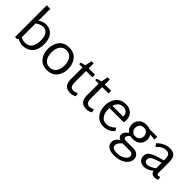

<svg xmlns="http://www.w3.org/2000/svg" viewBox="147 -1991 3429 3429"><g transform="rotate(45 1861.0 -276.5)"><path d="M334 -552H333Q433 -552 494 -480Q555 -408 555 -279Q555 -135 483 -59.5Q411 16 297 16Q224 16 163 -24L149 1H94V-800H183V-500Q250 -552 334 -552ZM290 -52V-53Q379 -53 421.5 -113.5Q464 -174 464 -280Q464 -387 424.5 -435.5Q385 -484 327 -484Q252 -484 182 -430V-81Q231 -52 290 -52Z M914 18Q790 18 723.5 -63Q657 -144 657 -266Q657 -390 723 -471Q789 -552 914 -552Q1037 -552 1103.5 -469.5Q1170 -387 1170 -268Q1170 -147 1103.5 -64.5Q1037 18 914 18ZM1079 -267Q1079 -365 1036 -424Q993 -483 913 -483Q833 -483 790.5 -424Q748 -365 748 -267Q748 -168 790.5 -109.5Q833 -51 913 -51Q993 -51 1036 -109.5Q1079 -168 1079 -267Z M1595 -83 1611 -20Q1559 13 1499 13Q1331 13 1331 -167V-467H1246V-505L1339 -531L1366 -660H1420V-534H1580V-467H1420V-181Q1420 -116 1441 -86.5Q1462 -57 1509 -57Q1548 -58 1595 -83Z M2002 -83 2018 -20Q1966 13 1906 13Q1738 13 1738 -167V-467H1653V-505L1746 -531L1773 -660H1827V-534H1987V-467H1827V-181Q1827 -116 1848 -86.5Q1869 -57 1916 -57Q1955 -58 2002 -83Z M2349 -51V-52Q2438 -52 2516 -134L2550 -78Q2464 17 2348 17Q2224 17 2158 -64Q2092 -145 2092 -267Q2092 -391 2158 -472Q2224 -553 2348 -553Q2437 -553 2494 -500Q2551 -447 2551 -355Q2551 -332 2544 -295H2183Q2182 -286 2182 -268Q2182 -169 2224.5 -110Q2267 -51 2349 -51ZM2345 -487H2346Q2287 -487 2248.5 -453Q2210 -419 2194 -360H2463V-368Q2463 -426 2428.5 -456.5Q2394 -487 2345 -487Z M3151 -534 3150 -464 3033 -475Q3063 -432 3063 -375Q3063 -300 3012.5 -248.5Q2962 -197 2867 -197Q2833 -197 2803 -205Q2749 -160 2749 -129Q2749 -107 2765 -97.5Q2781 -88 2817 -88H2987Q3060 -88 3100.5 -53Q3141 -18 3141 41Q3141 128 3056 187.5Q2971 247 2843 247Q2733 247 2684.5 207.5Q2636 168 2636 108Q2636 67 2657 36Q2678 5 2722 -29Q2663 -52 2663 -111Q2663 -141 2682 -168.5Q2701 -196 2745 -231Q2671 -280 2671 -375Q2671 -450 2722 -501Q2773 -552 2868 -552Q2920 -552 2963 -534ZM2975 -373Q2975 -422 2946 -452.5Q2917 -483 2866 -483Q2816 -483 2787 -452.5Q2758 -422 2758 -373Q2758 -323 2787 -292.5Q2816 -262 2866 -262Q2916 -262 2945.5 -292.5Q2975 -323 2975 -373ZM3057 55Q3057 -14 2973 -14H2808H2796Q2721 46 2721 104Q2721 181 2843 181Q2933 181 2995 141.5Q3057 102 3057 55Z M3697 -65 3704 0Q3667 13 3632 14Q3545 14 3534 -59Q3439 14 3358 14Q3295 14 3255 -22.5Q3215 -59 3215 -114Q3215 -188 3272 -226Q3329 -264 3458 -301L3532 -322V-361Q3532 -481 3441 -481Q3391 -481 3349 -460.5Q3307 -440 3254 -384L3217 -440Q3329 -552 3458 -552Q3544 -552 3582.5 -507Q3621 -462 3621 -357V-96Q3621 -55 3654 -55Q3669 -55 3697 -65ZM3305 -120Q3305 -54 3378 -54Q3438 -54 3533 -123V-262L3476 -245Q3381 -216 3343 -189Q3305 -162 3305 -120Z"/></g></svg>

Font: Martel Sans
Style: Regular
Weight: 400
Designer: Dan Reynolds and Mathieu Réguer
Foundry: Dan Reynolds and Mathieu Réguer
Version: Version 1.001;PS 001.001;hotconv 1.0.70;makeotf.lib2.5.58329